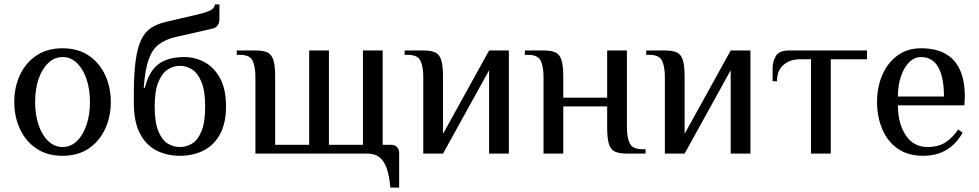

<svg xmlns="http://www.w3.org/2000/svg" viewBox="-20 -700 4460 875"><path d="M265 10Q195 10 146 -23Q97 -56 71 -112Q45 -168 45 -235Q45 -303 71 -358.5Q97 -414 146 -447Q195 -480 265 -480Q335 -480 384 -447Q433 -414 459 -358.5Q485 -303 485 -235Q485 -168 459 -112Q433 -56 384 -23Q335 10 265 10ZM265 -30Q303 -30 331 -57.5Q359 -85 374.5 -131.5Q390 -178 390 -235Q390 -293 374.5 -339Q359 -385 331 -412.5Q303 -440 265 -440Q228 -440 199.5 -412.5Q171 -385 155.5 -339Q140 -293 140 -235Q140 -178 155.5 -131.5Q171 -85 199.5 -57.5Q228 -30 265 -30Z M800 10Q740 10 692.5 -14.5Q645 -39 617.5 -92Q590 -145 590 -230V-270Q590 -362 598 -422Q606 -482 623 -518Q640 -554 668 -572.5Q696 -591 735 -600L885 -635Q919 -643 937.5 -652Q956 -661 960 -680H980V-615Q980 -596 972.5 -585Q965 -574 950 -570L775 -530Q732 -519 703 -497Q674 -475 657.5 -429Q641 -383 635 -300H640Q659 -375 702 -407.5Q745 -440 820 -440Q870 -440 913.5 -416Q957 -392 983.5 -342.5Q1010 -293 1010 -215Q1010 -138 982.5 -88Q955 -38 907.5 -14Q860 10 800 10ZM800 -30Q830 -30 856 -46Q882 -62 898.5 -102.5Q915 -143 915 -215Q915 -285 898.5 -325.5Q882 -366 856 -383Q830 -400 800 -400Q770 -400 744 -383Q718 -366 701.5 -325.5Q685 -285 685 -215Q685 -143 701.5 -102.5Q718 -62 744 -46Q770 -30 800 -30Z M1759 155Q1754 99 1741.5 65Q1729 31 1708 15.5Q1687 0 1654 0H1144V-350Q1144 -395 1131.5 -422.5Q1119 -450 1074 -450H1059V-470H1144Q1179 -470 1198.5 -461Q1218 -452 1226 -426Q1234 -400 1234 -350V-40H1389V-470H1479V-40H1634V-470H1724V-40H1764Q1779 -40 1789 -30Q1799 -20 1799 -5V155Z M1909 0V-350Q1909 -395 1896.5 -422.5Q1884 -450 1839 -450H1824V-470H1909Q1944 -470 1963.5 -461Q1983 -452 1991 -426Q1999 -400 1999 -350V-90L2209 -470H2299V0H2209V-380L1999 0Z M2457 0V-350Q2457 -395 2444.5 -422.5Q2432 -450 2387 -450H2372V-470H2457Q2492 -470 2511.5 -461Q2531 -452 2539 -426Q2547 -400 2547 -350V-255H2747V-470H2837V-120Q2837 -75 2849.5 -47.5Q2862 -20 2907 -20H2922V0H2837Q2802 0 2782.5 -9Q2763 -18 2755 -44Q2747 -70 2747 -120V-215H2547V0Z M3010 0V-350Q3010 -395 2997.5 -422.5Q2985 -450 2940 -450H2925V-470H3010Q3045 -470 3064.5 -461Q3084 -452 3092 -426Q3100 -400 3100 -350V-90L3310 -470H3400V0H3310V-380L3100 0Z M3676 0V-430H3626Q3581 -430 3551 -404.5Q3521 -379 3521 -330H3501V-390Q3501 -420 3516 -445Q3531 -470 3576 -470H3931V-430H3766V0Z M4187 10Q4117 10 4070.5 -23Q4024 -56 4000.5 -112Q3977 -168 3977 -235Q3977 -303 4001 -358.5Q4025 -414 4070 -447Q4115 -480 4177 -480Q4245 -480 4289.5 -454.5Q4334 -429 4355.5 -380Q4377 -331 4377 -260L4375 -220H4072Q4072 -138 4107.5 -84Q4143 -30 4207 -30Q4256 -30 4288.5 -51Q4321 -72 4347 -110L4367 -95Q4345 -57 4317.5 -34Q4290 -11 4257.5 -0.5Q4225 10 4187 10ZM4072 -260H4282Q4282 -347 4256 -393.5Q4230 -440 4177 -440Q4147 -440 4123.5 -416.5Q4100 -393 4086 -352.5Q4072 -312 4072 -260Z"/></svg>

Font: El Messiri
Style: Regular
Weight: 400
Designer: Mohamed Gaber
Foundry: Kief Type Foundry
Version: Version 2.020